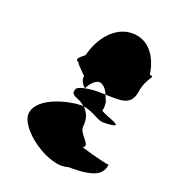

<svg xmlns="http://www.w3.org/2000/svg" viewBox="-122 -735 767 848"><g transform="rotate(20 261.5 -311.5)"><path d="M47 -155C35 -80 206 42 292 12C426 14 450 -17 456 -59C456 -56 394 -70 322 -92C356 -110 285 -144 293 -182C296 -222 283 -246 264 -263C259 -264 257 -264 252 -264C200 -264 59 -233 47 -155ZM195 -479C145 -440 169 -446 196 -425C159 -450 181 -428 220 -390C217 -371 226 -354 242 -340C256 -370 281 -394 302 -386C321 -377 330 -362 337 -345C408 -343 459 -337 470 -406C481 -480 525 -494 491 -494C488 -526 462 -640 357 -640C276 -640 216 -565 195 -479ZM203 -319C195 -299 210 -292 236 -282C246 -277 255 -270 264 -263C309 -258 342 -226 368 -226C406 -226 424 -230 425 -234C427 -244 391 -251 352 -271L348 -274C352 -289 353 -309 347 -321C343 -329 341 -337 337 -345C329 -345 320 -346 312 -346C285 -346 261 -344 242 -340C217 -335 204 -328 203 -319Z"/></g></svg>

Font: Ampere
Style: SCSuCndIta
Weight: 400
Version: Version 1